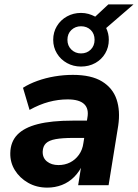

<svg xmlns="http://www.w3.org/2000/svg" viewBox="-20 -846 630 877"><path d="M196 11Q147 11 108.5 -11Q70 -33 48 -68.5Q26 -104 27 -147Q28 -198 59 -230.5Q90 -263 152.5 -279Q215 -295 312 -295H390L378 -216H314Q265 -216 234.5 -210.5Q204 -205 190 -191.5Q176 -178 175 -154Q174 -125 194.5 -108.5Q215 -92 247 -92Q276 -92 300 -104Q324 -116 340.5 -139Q357 -162 361 -193L379 -307Q387 -349 364.5 -370.5Q342 -392 289 -392Q246 -392 203 -380.5Q160 -369 115 -344L85 -445Q113 -463 150.5 -476.5Q188 -490 229.5 -497Q271 -504 313 -504Q397 -504 446 -474Q495 -444 512.5 -392Q530 -340 520 -272L476 0H337L353 -100H360Q344 -63 319 -38Q294 -13 262.5 -1Q231 11 196 11ZM350 -542Q315 -542 286 -558Q257 -574 240 -602Q223 -630 223 -664Q223 -699 240 -727Q257 -755 286 -771Q315 -787 350 -787Q368 -787 384 -782.5Q400 -778 415 -770L475 -826H590L465 -718Q471 -705 474 -692Q477 -679 477 -664Q477 -630 460.5 -602Q444 -574 415 -558Q386 -542 350 -542ZM350 -602Q377 -602 394.5 -619.5Q412 -637 412 -664Q412 -692 394.5 -709Q377 -726 350 -726Q324 -726 306 -709Q288 -692 288 -664Q288 -637 306 -619.5Q324 -602 350 -602Z"/></svg>

Font: Nunito Sans 11pt ExtraBold
Style: Italic
Weight: 800
Italic angle: -9°
Version: Version 3.101;gftools[0.9.27]